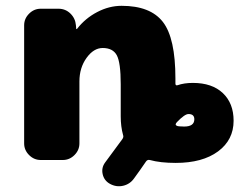

<svg xmlns="http://www.w3.org/2000/svg" viewBox="-20 -550 823 660"><path d="M613 -115Q648 -115 648 -140Q648 -158 628 -158Q615 -158 589 -131Q580 -122 587 -118Q591 -115 613 -115ZM643 -265Q709 -265 746 -230Q783 -195 783 -135Q783 -69 729.5 -29.5Q676 10 584 10Q531 10 495 0Q487 -2 482 5Q475 15 461.5 34.5Q448 54 441 63Q427 83 403.5 88.5Q380 94 358 82Q338 71 333 49Q328 27 341 9Q385 -51 400 -71Q406 -79 403 -86Q395 -115 395 -150V-260Q395 -335 381.5 -360Q368 -385 333 -385Q302 -385 277.5 -351Q253 -317 253 -270V-57Q253 -34 236 -17Q219 0 196 0H120Q97 0 80 -17Q63 -34 63 -57V-463Q63 -486 80 -503Q97 -520 120 -520H181Q205 -520 222 -503.5Q239 -487 241 -463L242 -451Q242 -450 243 -450Q245 -450 245 -451Q273 -487 314 -508.5Q355 -530 398 -530Q497 -530 540 -474.5Q583 -419 583 -280V-263Q583 -255 590 -257Q613 -265 643 -265Z"/></svg>

Font: Rounded Mplus 1c Black
Style: Regular
Weight: 900
Version: Version 1.059.20150529